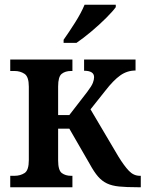

<svg xmlns="http://www.w3.org/2000/svg" viewBox="-20 -786 611 806"><path d="M247 -606V-619Q269 -650 295 -691Q321 -732 335 -766H466V-756Q454 -739 425.5 -710.5Q397 -682 363 -653.5Q329 -625 301 -606ZM23 0V-48H41Q65 -48 83 -59.5Q101 -71 101 -114V-422Q101 -464 83 -476Q65 -488 41 -488H23V-536H284V-488H278Q254 -488 239 -476Q224 -464 224 -423V-303H271L346 -400Q365 -425 370 -438.5Q375 -452 375 -462Q375 -489 333 -489V-536H549V-490Q514 -490 485 -469.5Q456 -449 422 -405L360 -327L477 -129Q501 -90 521 -69Q541 -48 567 -48H571V0H557Q511 0 480.5 -3Q450 -6 429 -16Q408 -26 391.5 -45Q375 -64 357 -97L271 -246H224V-113Q224 -71 239.5 -59.5Q255 -48 278 -48H284V0Z"/></svg>

Font: Noto Serif SemiCondensed SemiBold
Style: Regular
Weight: 600
Width: 4
Designer: Monotype Design Team
Foundry: Monotype Imaging Inc.
Version: Version 2.013; ttfautohint (v1.8.4.7-5d5b)